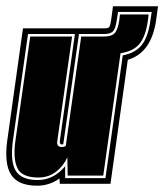

<svg xmlns="http://www.w3.org/2000/svg" viewBox="-26 -585 522 610"><path d="M92 5Q32 5 9.5 -29.5Q-13 -64 -3 -138L47 -495H308Q320 -495 322.5 -501.5Q325 -508 327 -521L333 -565H476L470 -521Q455 -417 380 -395L325 -1H164L163 -18Q131 5 92 5ZM94 -13Q120 -13 142.5 -25Q165 -37 181 -57V-19H309L364 -409Q405 -417 425 -443Q445 -469 452 -521L456 -547H349L345 -521Q341 -494 333 -485.5Q325 -477 306 -477H225L175 -127Q174 -126 171 -126Q163 -126 164 -137L212 -477H63L15 -138Q6 -72 24 -42.5Q42 -13 94 -13ZM96 -21Q44 -21 29.5 -50.5Q15 -80 23 -138L70 -469H203L156 -137Q153 -118 170 -118Q179 -118 183 -122L232 -469H305Q330 -469 339.5 -481Q349 -493 353 -521L355 -539H446L444 -521Q437 -470 417.5 -446Q398 -422 357 -416L302 -27H189L188 -85Q175 -57 151.5 -39Q128 -21 96 -21Z"/></svg>

Font: Alumni Sans Collegiate One
Style: Italic
Weight: 400
Italic angle: -8°
Designer: Robert E. Leuschke
Foundry: Robert E. Leuschke
Version: Version 1.100